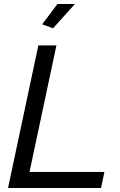

<svg xmlns="http://www.w3.org/2000/svg" viewBox="-20 -936 599 956"><path d="M244 -795 190 -815 266 -916H353ZM171 -710H261L127 -80H500L483 0H20Z"/></svg>

Font: PTCRaleway Medium
Style: Italic
Weight: 500
Italic angle: -12°
Designer: Matt McInerney, Pablo Impallari, Rodrigo Fuenzalida
Foundry: Matt McInerney, Pablo Impallari, Rodrigo Fuenzalida
Version: Version 3.000g; ttfautohint (v1.5) -l 8 -r 28 -G 28 -x 14 -D